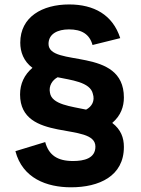

<svg xmlns="http://www.w3.org/2000/svg" viewBox="-20 -815 623 846"><path d="M293 10.3C416.5 10.3 525.9 -38.6 525.9 -167.5C525.9 -208.5 512.7 -244.1 474.6 -273.4C512.7 -305.7 525.9 -345.7 525.9 -385.3C525.9 -612.3 193.8 -516.1 193.8 -621.6C193.8 -666 234.4 -685.5 283.7 -685.5C339.8 -685.5 374.5 -664.6 387.7 -616.7L509.8 -647C476.6 -750.5 393.1 -795.4 284.7 -795.4C166.5 -795.4 69.3 -740.7 69.3 -627C69.3 -586.9 83.5 -545.4 123 -516.1C86.9 -485.8 68.4 -445.3 68.4 -398.9C68.4 -183.6 400.4 -280.3 400.4 -168.9C400.4 -117.2 350.6 -105.5 301.8 -105.5C231.9 -105.5 194.8 -132.3 179.2 -189L47.9 -148.9C79.1 -29.3 186 10.3 293 10.3ZM359.4 -332C294.4 -346.2 208 -354 200.2 -406.2C193.8 -436.5 210.4 -461.9 233.9 -474.6C290.5 -462.4 377.9 -454.1 389.2 -401.4C398.9 -371.1 385.3 -345.7 359.4 -332Z"/></svg>

Font: Decalotype SemiBold
Style: Regular
Weight: 600
Designer: Alfredo Marco Pradil
Foundry: Alfredo Marco Pradil
Version: Version 1.0